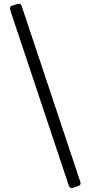

<svg xmlns="http://www.w3.org/2000/svg" viewBox="-20 -837 465 987"><path d="M91.3 -806.2 393.1 98.6Q394 101.6 394 106Q394 115.2 382.8 119.1L355 128.4Q353 129.4 348.6 129.9Q338.4 129.9 334 118.2L32.2 -786.1Q31.2 -789.1 31.2 -794.4Q31.2 -804.7 42.5 -808.1L70.3 -816.4Q73.2 -817.4 77.6 -817.4Q88.4 -817.4 91.3 -806.2Z"/></svg>

Font: GOSTRUS
Style: type_B
Weight: 400
Designer: Юрий и Татьяна Кривогуз
Version: Version 02.00